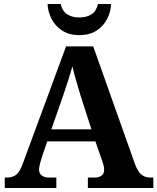

<svg xmlns="http://www.w3.org/2000/svg" viewBox="-20 -948 793 968"><path d="M4 0V-53H16Q43 -53 61.5 -67Q80 -81 96 -126L313 -714H450L659 -125Q674 -83 692.5 -68Q711 -53 735 -53H753V0H423V-53H462Q477 -53 491 -62Q505 -71 505 -92Q505 -104 502 -115.5Q499 -127 496 -135L461 -235H218L189 -149Q185 -137 181 -120.5Q177 -104 177 -92Q177 -73 191 -63Q205 -53 222 -53H264V0ZM239 -296H441L388 -460Q378 -494 365.5 -536Q353 -578 345 -613Q336 -581 323 -540.5Q310 -500 298 -465ZM380 -771Q328 -771 292.5 -794.5Q257 -818 239 -854.5Q221 -891 220 -928H286Q294 -892 318.5 -876Q343 -860 380 -860Q417 -860 441.5 -876Q466 -892 474 -928H540Q539 -891 521 -854.5Q503 -818 468 -794.5Q433 -771 380 -771Z"/></svg>

Font: Noto Serif Yezidi
Style: Bold
Weight: 700
Designer: Dalton Maag Ltd
Foundry: Dalton Maag Ltd
Version: Version 1.001; ttfautohint (v1.8.4.7-5d5b)